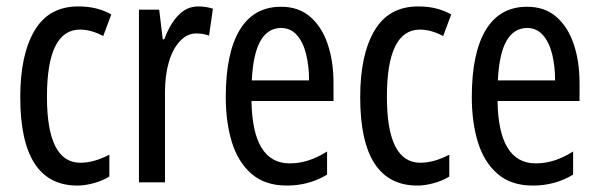

<svg xmlns="http://www.w3.org/2000/svg" viewBox="-20 -567 1862 597"><path d="M221 10Q43 10 43 -265Q43 -397 87.5 -472Q132 -547 223 -547Q255 -547 280 -540.5Q305 -534 326 -522L301 -455Q263 -475 229 -475Q126 -475 126 -266Q126 -61 230 -61Q252 -61 274.5 -67.5Q297 -74 320 -86V-18Q299 -5 271.5 2.5Q244 10 221 10Z M596 -547Q620 -547 642 -540L630 -456Q613 -463 590 -463Q562 -463 539.5 -439Q517 -415 505 -374Q493 -333 493 -280V0H412V-537H475L486 -445H491Q508 -492 534.5 -519.5Q561 -547 596 -547Z M854 -546Q909 -546 945 -514.5Q981 -483 999 -429.5Q1017 -376 1017 -309V-253H762Q765 -59 881 -59Q910 -59 938.5 -68Q967 -77 997 -96V-24Q941 10 872 10Q804 10 762 -26.5Q720 -63 701 -125Q682 -187 682 -265Q682 -402 725.5 -474Q769 -546 854 -546ZM854 -480Q813 -480 790 -440Q767 -400 763 -317H941Q941 -361 932 -398Q923 -435 903.5 -457.5Q884 -480 854 -480Z M1278 10Q1100 10 1100 -265Q1100 -397 1144.5 -472Q1189 -547 1280 -547Q1312 -547 1337 -540.5Q1362 -534 1383 -522L1358 -455Q1320 -475 1286 -475Q1183 -475 1183 -266Q1183 -61 1287 -61Q1309 -61 1331.5 -67.5Q1354 -74 1377 -86V-18Q1356 -5 1328.5 2.5Q1301 10 1278 10Z M1619 -546Q1674 -546 1710 -514.5Q1746 -483 1764 -429.5Q1782 -376 1782 -309V-253H1527Q1530 -59 1646 -59Q1675 -59 1703.5 -68Q1732 -77 1762 -96V-24Q1706 10 1637 10Q1569 10 1527 -26.5Q1485 -63 1466 -125Q1447 -187 1447 -265Q1447 -402 1490.5 -474Q1534 -546 1619 -546ZM1619 -480Q1578 -480 1555 -440Q1532 -400 1528 -317H1706Q1706 -361 1697 -398Q1688 -435 1668.5 -457.5Q1649 -480 1619 -480Z"/></svg>

Font: Noto Sans Kannada ExtraCondensed
Style: Regular
Weight: 400
Width: 2
Designer: Jelle Bosma - Monotype Design Team
Foundry: Monotype Imaging Inc.
Version: Version 2.005; ttfautohint (v1.8.4.7-5d5b)